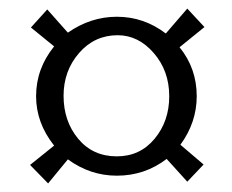

<svg xmlns="http://www.w3.org/2000/svg" viewBox="-20 -410 540 447"><path d="M128 -187Q128 -128 162 -87Q196 -46 252 -46Q306 -46 340 -87Q374 -128 374 -186Q374 -245 338 -286.5Q302 -328 254 -328Q200 -328 164 -286.5Q128 -245 128 -187ZM252 -1Q190 -1 138 -39L92 17L50 -26L106 -71Q64 -124 64 -186Q64 -250 106 -302L52 -346L90 -388L138 -334Q191 -371 252 -371Q315 -371 366 -332L416 -390L456 -347L398 -300Q438 -251 438 -186Q438 -125 400 -73L454 -27L416 13L368 -40Q317 -1 252 -1Z"/></svg>

Font: Fedorovsk Unicode
Style: Medium
Weight: 500
Designer: Aleksandr Andreev and Nikita Simmons
Version: Version 3.2